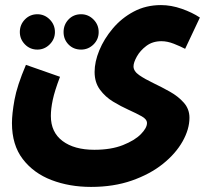

<svg xmlns="http://www.w3.org/2000/svg" viewBox="-20 -505 832 755"><path d="M27 -21Q27 -57 37 -112.5Q47 -168 82 -250L216 -203Q195 -148 187.5 -112.5Q180 -77 180 -49Q180 15 226 49.5Q272 84 351 84Q417 84 463.5 65.5Q510 47 534 22.5Q558 -2 558 -21Q558 -36 537.5 -47.5Q517 -59 486 -73Q455 -87 424.5 -105.5Q394 -124 373 -152.5Q352 -181 352 -222Q352 -262 370.5 -307Q389 -352 423.5 -393Q458 -434 506 -459.5Q554 -485 613 -485Q653 -485 694.5 -470.5Q736 -456 766 -436L708 -313Q689 -323 663.5 -333Q638 -343 615 -343Q580 -343 555.5 -324.5Q531 -306 518 -282.5Q505 -259 505 -244Q505 -225 527.5 -209.5Q550 -194 582.5 -178.5Q615 -163 648 -144.5Q681 -126 703 -101Q725 -76 725 -42Q725 3 698 51Q671 99 620.5 139.5Q570 180 498.5 205Q427 230 338 230Q253 230 182.5 203Q112 176 69.5 120.5Q27 65 27 -21ZM127 -310Q98 -310 78 -330.5Q58 -351 58 -379Q58 -408 78 -428.5Q98 -449 127 -449Q155 -449 175.5 -428.5Q196 -408 196 -379Q196 -351 175.5 -330.5Q155 -310 127 -310ZM299 -310Q269 -310 249.5 -330Q230 -350 230 -379Q230 -408 249.5 -428.5Q269 -449 299 -449Q327 -449 347.5 -428.5Q368 -408 368 -379Q368 -350 347.5 -330Q327 -310 299 -310Z"/></svg>

Font: Noto Sans Arabic Cond ExtBd
Style: Regular
Weight: 800
Width: 3
Designer: Monotype Design Team, Nadine Chahine, Nizar Qandah and Khaled Hosny
Foundry: Monotype Imaging Inc.
Version: Version 2.012; ttfautohint (v1.8.4.7-5d5b)